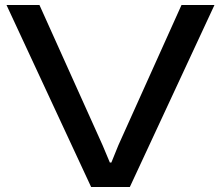

<svg xmlns="http://www.w3.org/2000/svg" viewBox="-20 -749 886 769"><path d="M345 0 6 -729H138L391 -167L420 -98H426L454 -167L707 -729H839L500 0Z"/></svg>

Font: Mona Sans Expanded Medium
Style: Regular
Weight: 500
Width: 7
Designer: Deni Anggara
Foundry: GitHub
Version: Version 2.000